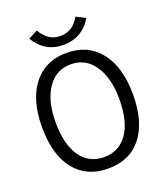

<svg xmlns="http://www.w3.org/2000/svg" viewBox="-145 -887 854 996"><g transform="rotate(-20 281.5 -389.0)"><path d="M281 11Q162 11 96 -72.5Q30 -156 30 -308Q30 -406 59.5 -477.5Q89 -549 145 -588Q201 -627 281 -627Q361 -627 417 -588Q473 -549 502.5 -477.5Q532 -406 532 -308Q532 -156 466.5 -72.5Q401 11 281 11ZM281 -52Q363 -52 410 -118Q457 -184 457 -308Q457 -425 410 -494.5Q363 -564 281 -564Q199 -564 152 -494.5Q105 -425 105 -308Q105 -184 152 -118Q199 -52 281 -52ZM389 -788 440 -762Q415 -718 374 -694.5Q333 -671 282 -671Q180 -671 125 -762L176 -789Q215 -720 282 -720Q316 -720 343 -736.5Q370 -753 389 -788Z"/></g></svg>

Font: Inconsolata SemiExpanded
Style: Regular
Weight: 400
Width: 6
Monospace: yes
Designer: Raph Levien, Cyreal, Brenton Simpson
Foundry: Raph Levien, Cyreal, Google
Version: Version 3.100; ttfautohint (v1.8.4.7-5d5b)